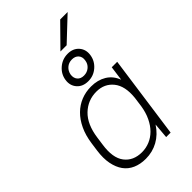

<svg xmlns="http://www.w3.org/2000/svg" viewBox="-267 -994 1093 1093"><g transform="rotate(-45 280.0 -447.0)"><path d="M444 -900H504L366 -770H316ZM228 6Q184 6 150 -9Q116 -24 95 -53Q74 -82 65.5 -125Q57 -168 65 -225L72 -275Q80 -332 100.5 -375Q121 -418 150.5 -447Q180 -476 217.5 -491Q255 -506 298 -506Q351 -506 390 -482.5Q429 -459 447 -412L459 -500H503L433 0H397L405 -93Q373 -44 327.5 -19Q282 6 228 6ZM239 -36Q272 -36 302 -48.5Q332 -61 356 -85Q380 -109 397 -144.5Q414 -180 421 -225L429 -284Q438 -371 400.5 -417.5Q363 -464 299 -464Q230 -464 180.5 -416.5Q131 -369 118 -275L111 -225Q97 -131 133.5 -83.5Q170 -36 239 -36ZM309 -538Q265 -538 240.5 -566Q216 -594 222 -635Q228 -676 260.5 -704Q293 -732 336 -732Q379 -732 403.5 -704Q428 -676 422 -635Q416 -594 384 -566Q352 -538 309 -538ZM314 -578Q340 -578 358.5 -594Q377 -610 380 -635Q384 -660 370 -676Q356 -692 330 -692Q304 -692 286 -676Q268 -660 264 -635Q261 -610 274.5 -594Q288 -578 314 -578Z"/></g></svg>

Font: Retni Sans Light
Style: Italic
Weight: 300
Italic angle: -8°
Designer: Vitaly Kuzmin
Foundry: ParaType Ltd.
Version: Version 1.00;June 10, 2019;FontCreator 11.5.0.2425 64-bit; t